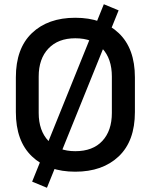

<svg xmlns="http://www.w3.org/2000/svg" viewBox="-20 -798 713 908"><path d="M336 14Q207 14 131 -58.5Q55 -131 55 -268V-432Q55 -569 131 -641.5Q207 -714 336 -714Q465 -714 541.5 -641.5Q618 -569 618 -432V-268Q618 -131 541.5 -58.5Q465 14 336 14ZM336 -83Q419 -83 464 -131.5Q509 -180 509 -264V-436Q509 -520 464 -568.5Q419 -617 336 -617Q255 -617 209 -568.5Q163 -520 163 -436V-264Q163 -180 209 -131.5Q255 -83 336 -83ZM202 90 132 61 471 -778 541 -749Z"/></svg>

Font: Space Grotesk Medium
Style: Regular
Weight: 500
Designer: Florian Karsten
Foundry: Florian Karsten
Version: Version 2.000